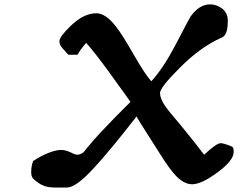

<svg xmlns="http://www.w3.org/2000/svg" viewBox="-20 -960 1121 863"><path d="M1030.3 -277.3Q1030.3 -238.3 958 -185.5Q885.7 -131.8 843.8 -131.8Q807.6 -131.8 771.5 -168.9Q742.2 -199.2 695.3 -274.4Q648.4 -348.6 622.1 -389.6Q596.7 -429.7 593.8 -436.5Q469.7 -277.3 400.4 -203.1Q321.3 -117.2 281.2 -117.2Q276.4 -117.2 269.5 -117.2Q261.7 -117.2 252.9 -117.2Q242.2 -117.2 236.3 -117.2Q229.5 -117.2 225.6 -117.2Q199.2 -117.2 179.7 -124Q154.3 -132.8 128.9 -157.2Q120.1 -167 120.1 -187.5Q120.1 -203.1 124 -220.7Q125 -224.6 128.9 -236.3Q168 -261.7 202.1 -274.4Q233.4 -286.1 253.9 -286.1Q273.4 -286.1 294.9 -276.4Q317.4 -264.6 327.1 -264.6Q338.9 -264.6 354.5 -274.4Q366.2 -289.1 371.1 -294.9Q401.4 -332 433.6 -366.2Q497.1 -433.6 566.4 -502Q532.2 -550.8 506.8 -585Q481.4 -620.1 466.8 -640.6Q413.1 -714.8 367.2 -767.6Q363.3 -761.7 359.4 -757.8Q354.5 -752.9 351.6 -748Q339.8 -734.4 328.1 -713.9Q314.5 -713.9 288.1 -713.9Q289.1 -710.9 261.7 -742.2Q247.1 -757.8 247.1 -774.4Q247.1 -794.9 296.9 -842.8Q355.5 -900.4 413.1 -900.4Q455.1 -900.4 501 -840.8Q527.3 -808.6 582 -712.9Q631.8 -626 660.2 -594.7Q712.9 -652.3 765.6 -752Q831.1 -877.9 835.9 -884.8Q875 -940.4 924.8 -940.4Q953.1 -940.4 979.5 -920.9Q1003.9 -900.4 1003.9 -867.2Q1003.9 -843.8 1001 -828.1Q995.1 -798.8 976.6 -791Q881.8 -750 786.1 -653.3Q699.2 -566.4 699.2 -542Q699.2 -517.6 721.7 -484.4Q734.4 -464.8 788.1 -402.3Q856.4 -319.3 897.5 -264.6Q953.1 -316.4 971.7 -316.4Q984.4 -316.4 1016.6 -303.7Q1024.4 -300.8 1027.3 -296.9Q1030.3 -292 1030.3 -277.3Z"/></svg>

Font: Tolkien Dwarf Runes
Style: Regular
Weight: 400
Version: Regular